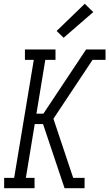

<svg xmlns="http://www.w3.org/2000/svg" viewBox="-20 -997 579 1017"><path d="M2 0V-55H55L159 -680H112V-735H274V-680H220L173 -395H210L436 -735H494L490 -708L489 -707L477 -690L263 -368L371 -45L375 -33L376 -28L377 -27L372 0H322L208 -340H164L117 -55H163V0ZM471 -680 477 -690 489 -707 490 -709 494 -735H539V-680ZM372 0 377 -27 376 -28 375 -33 371 -45 367 -55H428V0ZM317 -797 280 -833 429 -977 474 -933Z"/></svg>

Font: Iosevka Slab Light
Style: Italic
Weight: 300
Italic angle: -9°
Monospace: yes
Designer: Belleve Invis
Foundry: Belleve Invis
Version: Version 11.1.1; ttfautohint (v1.8.3)